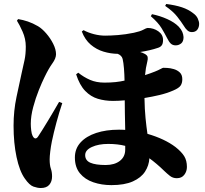

<svg xmlns="http://www.w3.org/2000/svg" viewBox="-20 -882 1040 974"><path d="M745.1 -799.8 751 -810.1Q791.5 -801.8 828.4 -785.2Q865.2 -768.6 886.2 -747.1Q899.4 -732.9 904.8 -720.2Q910.2 -707.5 911.1 -693.8Q911.1 -671.4 898.9 -661.6Q886.7 -651.9 871.1 -651.9Q856 -651.9 846.4 -660.9Q836.9 -669.9 828.1 -688Q815.9 -711.9 799.3 -739.5Q782.7 -767.1 745.1 -799.8ZM279.8 -365.2 295.9 -358.9Q280.3 -312.5 266.1 -260Q252 -207.5 243.2 -165Q237.8 -138.2 234.9 -113.3Q231.9 -88.4 231.9 -74.2Q231.9 -43.5 238 -26.4Q244.1 -9.3 244.1 13.2Q244.1 38.6 230.2 55.2Q216.3 71.8 187 71.8Q170.4 71.8 149.9 64.7Q129.4 57.6 106 23.9Q79.1 -13.7 64 -85Q48.8 -156.2 48.8 -244.1Q48.8 -319.8 63.7 -389.9Q78.6 -460 89.8 -511.2Q98.1 -548.3 104.5 -577.4Q110.8 -606.4 110.8 -646Q110.8 -685.1 94.5 -721.7Q78.1 -758.3 65.9 -776.9L71.8 -785.2Q96.7 -781.2 121.3 -772.9Q146 -764.6 172.9 -749Q193.4 -736.8 214.4 -712.6Q235.4 -688.5 249.8 -659.9Q264.2 -631.3 264.2 -606.9Q264.2 -585.9 245.6 -560.3Q227.1 -534.7 206.1 -491.2Q193.4 -465.8 177 -425Q160.6 -384.3 148.4 -338.6Q136.2 -293 136.2 -253.9Q136.2 -238.3 138.4 -220.2Q140.6 -202.1 145 -193.8Q150.9 -181.2 158.4 -179.9Q166 -178.7 172.9 -189Q180.2 -199.7 193.4 -220.7Q206.5 -241.7 222.4 -267.8Q238.3 -293.9 253.4 -319.8Q268.6 -345.7 279.8 -365.2ZM615.2 -123V-142.1Q576.7 -151.9 528.8 -151.9Q479.5 -151.9 445.8 -136.2Q412.1 -120.6 412.1 -95.2Q412.1 -67.9 438.5 -56.4Q464.8 -44.9 516.1 -44.9Q561 -44.9 588.1 -65.9Q615.2 -86.9 615.2 -123ZM395 -722.2 403.8 -729Q427.2 -716.3 456.5 -708.7Q485.8 -701.2 513.2 -701.2Q540.5 -701.2 578.4 -704.1Q616.2 -707 659.2 -715.8Q691.4 -722.7 707.3 -731.4Q723.1 -740.2 729 -740.2Q758.8 -740.2 783 -723.4Q807.1 -706.5 807.1 -679.2Q807.1 -660.2 800 -651.4Q793 -642.6 780.8 -639.2Q760.7 -632.3 737.5 -627Q714.4 -621.6 690.9 -618.2Q696.8 -616.7 702.1 -614.5Q707.5 -612.3 711.9 -609.9Q727.1 -602.5 729 -592.8Q731 -583 727.1 -568.8Q719.2 -538.6 715.8 -501Q729.5 -505.4 742.2 -510Q754.9 -514.6 766.1 -519Q783.2 -525.9 794.4 -532Q805.7 -538.1 808.1 -538.1Q813 -538.1 828.4 -537.4Q843.8 -536.6 861.6 -531.5Q879.4 -526.4 892.1 -514.4Q904.8 -502.4 904.8 -480Q904.8 -460.4 896.2 -447.8Q887.7 -435.1 858.9 -422.9Q826.2 -408.7 788.8 -399.9Q751.5 -391.1 712.9 -384.8Q713.9 -326.7 718.3 -282.7Q722.7 -238.8 728 -203.1Q815.4 -177.7 870.1 -136.2Q900.9 -111.8 914.6 -89.6Q928.2 -67.4 928.2 -35.2Q928.2 -12.7 915 4.6Q901.9 22 877 22Q856.9 22 842 10.3Q827.1 -1.5 813 -15.1Q793 -34.7 774.2 -50.5Q755.4 -66.4 737.8 -79.1Q735.8 -42.5 715.8 -11.5Q695.8 19.5 653.8 38.3Q611.8 57.1 544.9 57.1Q495.6 57.1 453.4 42.7Q411.1 28.3 385.5 -2.7Q359.9 -33.7 359.9 -83Q359.9 -127.9 388.7 -159.4Q417.5 -190.9 467.8 -207.5Q518.1 -224.1 583 -224.1Q590.3 -224.1 598.6 -223.9Q606.9 -223.6 615.2 -223.1Q614.3 -270 613.5 -307.4Q612.8 -344.7 612.8 -373Q581.5 -370.1 553.2 -370.1Q512.2 -370.1 476.3 -380.9Q440.4 -391.6 412.1 -420.9Q383.8 -450.2 366.2 -504.9L377 -513.2Q404.8 -490.7 436.8 -476.8Q468.8 -462.9 509.8 -462.9Q541.5 -462.9 566.2 -465.6Q590.8 -468.3 611.8 -473.1Q611.3 -503.9 608.9 -534.4Q606.4 -564.9 602.1 -583Q599.6 -592.8 592.8 -599.1Q585.9 -605.5 577.1 -608.9Q541 -609.4 505.1 -620.1Q469.2 -630.9 440.2 -655.5Q411.1 -680.2 395 -722.2ZM817.9 -852.1 823.2 -861.8Q869.6 -856 902.8 -845Q936 -834 960 -814.9Q976.6 -803.2 983.4 -787.8Q990.2 -772.5 990.2 -761.2Q990.2 -743.7 981 -731.4Q971.7 -719.2 953.1 -719.2Q940.4 -719.2 930.7 -727.8Q920.9 -736.3 911.1 -752.9Q900.4 -770 879.4 -797.1Q858.4 -824.2 817.9 -852.1Z"/></svg>

Font: Source Han Serif JP Heavy
Style: Regular
Weight: 900
Designer: Ryoko NISHIZUKA  (kana & ideographs); Frank Grießhammer (Latin, Greek & Cyrillic); Wenlong ZHANG  (bopomofo); Sandoll Co
Foundry: Adobe Systems Incorporated
Version: Version 1.001;PS 1.001;hotconv 16.6.54;makeotf.lib2.5.65590